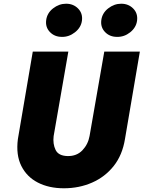

<svg xmlns="http://www.w3.org/2000/svg" viewBox="-20 -977 771 1031"><path d="M524 -869Q529 -907 561 -932Q593 -957 631 -957Q670 -957 695.5 -931Q721 -905 716 -866Q711 -829 679 -803.5Q647 -778 608 -779Q569 -779 544 -805Q519 -831 524 -869ZM228 -869Q233 -907 265 -932Q297 -957 335 -957Q374 -957 399.5 -931Q425 -905 420 -866Q415 -829 382.5 -803.5Q350 -778 312 -779Q273 -779 248 -805Q223 -831 228 -869ZM156 -700H347L268 -246Q263 -204 278.5 -172Q294 -140 343 -139Q392 -138 422.5 -170Q453 -202 461 -247L540 -700H731L651 -230Q637 -144 590.5 -85.5Q544 -27 474.5 3.5Q405 34 323 34Q243 34 183.5 3.5Q124 -27 94.5 -86Q65 -145 76 -230Z"/></svg>

Font: Jost* Heavy
Style: Italic
Weight: 800
Italic angle: -10°
Version: Version 3.7